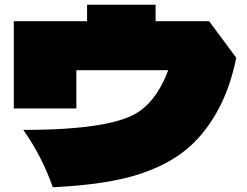

<svg xmlns="http://www.w3.org/2000/svg" viewBox="-20 -781 1040 807"><path d="M859 -692 973 -538Q949 -419 900.5 -326.5Q852 -234 784 -171Q702 -94 567 -49.5Q432 -5 202 6Q157 -123 78 -235Q457 -235 567 -314Q607 -342 637.5 -387.5Q668 -433 687 -486H301V-325H38V-692H346V-761H634V-692Z"/></svg>

Font: Dela Gothic One
Style: Regular
Weight: 400
Designer: aratakana
Foundry: aratakana
Version: Version 1.004